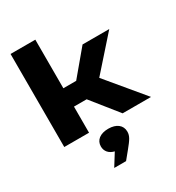

<svg xmlns="http://www.w3.org/2000/svg" viewBox="-245 -919 1264 1376"><g transform="rotate(-30 387.0 -230.5)"><path d="M261 0V-216H366L539 0H774L521 -304L758 -571H537L367 -368H261V-770H56V0ZM389 309 443 243C486 190 503 166 503 130C503 77 461 44 394 44C327 44 285 76 285 128C285 169 311 198 354 208L291 309Z"/></g></svg>

Font: Bounded
Style: Bold
Weight: 700
Designer: Vlad Churkin
Version: Version 3.0